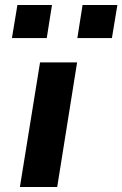

<svg xmlns="http://www.w3.org/2000/svg" viewBox="-20 -752 492 772"><path d="M60 0 141 -501H290L210 0ZM291 -599 312 -732H452L430 -599ZM28 -599 50 -732H189L168 -599Z"/></svg>

Font: Nunito Sans 7pt Expanded
Style: Bold Italic
Weight: 700
Width: 7
Italic angle: -9°
Designer: Vernon Adams
Foundry: Vernon Adams
Version: Version 3.101;gftools[0.9.27]